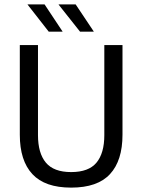

<svg xmlns="http://www.w3.org/2000/svg" viewBox="-20 -845 650 877"><path d="M305 12Q185 12 127.8 -49.8Q70.5 -111.5 70.5 -229.5V-639H153.5V-227.5Q153.5 -145.5 189.5 -102.2Q225.5 -59 305 -59Q385 -59 420.8 -102.2Q456.5 -145.5 456.5 -227.5V-639H539.5V-229.5Q539.5 -111.5 482.5 -49.8Q425.5 12 305 12ZM183.5 -825 265.5 -701.5V-700.5H202.5L106 -824V-825ZM325.5 -825 408 -701.5V-700.5H345.5L248 -823.5V-825Z"/></svg>

Font: Anek Latin
Style: Regular
Weight: 400
Designer: Yesha Goshar
Foundry: Ek Type
Version: Version 1.003